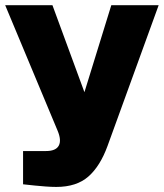

<svg xmlns="http://www.w3.org/2000/svg" viewBox="-30 -550 640 750"><path d="M-9.8 -529.8H174.8L299.8 -189.9L404.8 -529.8H589.8L390.1 20Q361.3 99.1 315.2 139.6Q269 180.2 189.9 180.2Q170.9 180.2 148.4 178.5Q126 176.8 106 174.8Q83 172.9 60.1 169.9V40H149.9Q188 40 199.5 19Q210.9 -2 194.8 -40Z"/></svg>

Font: Russo One
Style: Regular
Weight: 400
Designer: Jovanny lemonad
Foundry: Jovanny Lemonad
Version: Version 1.000